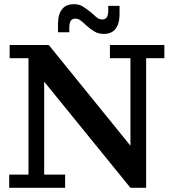

<svg xmlns="http://www.w3.org/2000/svg" viewBox="-20 -897 817 917"><path d="M603 0 191 -507 213 -682 603 -201ZM24 0V-63H116V-619H26V-682H213L191 -507V-63H291V0ZM603 0 599 -201H603V-619H505V-682H765V-619H678V0ZM476 -735Q450 -735 431 -746.5Q412 -758 395 -773L381 -786L413 -839L427 -827Q437 -817 446.5 -810.5Q456 -804 469 -804Q483 -804 490 -814.5Q497 -825 497 -847V-869H551V-829Q551 -784 532 -759.5Q513 -735 476 -735ZM257 -783Q257 -828 276 -852.5Q295 -877 333 -877Q359 -877 377 -865Q395 -853 413 -839L427 -827L395 -773L381 -786Q371 -795 361.5 -801.5Q352 -808 339 -808Q325 -808 318 -797.5Q311 -787 311 -765V-743H257Z"/></svg>

Font: Montagu Slab 120pt Medium
Style: Regular
Weight: 500
Designer: Florian Karsten
Foundry: Florian Karsten
Version: Version 1.000